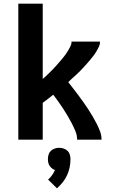

<svg xmlns="http://www.w3.org/2000/svg" viewBox="-20 -755 640 1038"><path d="M79 0V-735H211V-328Q221 -336 230 -345Q239 -354 248.5 -363Q258 -372 267 -381.5Q276 -391 284.5 -400.5Q293 -410 301.5 -420Q310 -430 318.5 -440Q327 -450 334.5 -460.5Q342 -471 348.5 -482Q355 -493 361 -505Q367 -517 367 -530H521Q521 -516 515 -503Q509 -490 501.5 -477.5Q494 -465 485.5 -454Q477 -443 468 -432Q459 -421 449.5 -410.5Q440 -400 430.5 -389.5Q421 -379 411 -369Q401 -359 390.5 -349.5Q380 -340 369.5 -330.5Q359 -321 349 -311Q363 -293 377 -275Q391 -257 404.5 -239Q418 -221 431 -202.5Q444 -184 456.5 -165Q469 -146 480.5 -126.5Q492 -107 502.5 -86.5Q513 -66 521 -44.5Q529 -23 529 0H397Q397 -23 388 -45Q379 -67 368.5 -87.5Q358 -108 346 -128Q334 -148 321.5 -167.5Q309 -187 295.5 -205.5Q282 -224 268 -243Q254 -232 240 -221Q226 -210 211 -199V0ZM288 263 240 216Q252 205 261.5 192Q271 179 277 164Q268 161 260.5 155Q253 149 248 141Q243 133 241 124Q239 115 239 105Q239 93 242.5 81Q246 69 255 60.5Q264 52 276 48Q288 44 300 44Q312 44 324 48Q336 52 345 60.5Q354 69 357.5 81Q361 93 361 105Q361 128 356.5 150Q352 172 342.5 192.5Q333 213 319 230.5Q305 248 288 263Z"/></svg>

Font: Iosevka Curly XBdEx
Style: Regular
Weight: 800
Width: 7
Monospace: yes
Designer: Belleve Invis
Foundry: Belleve Invis
Version: Version 11.1.0; ttfautohint (v1.8.3)